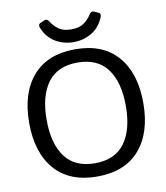

<svg xmlns="http://www.w3.org/2000/svg" viewBox="-98 -989 939 1084"><g transform="rotate(-10 372.0 -447.0)"><path d="M199.2 -865.7Q189.5 -887.7 205.6 -895L229.5 -905.8Q245.6 -912.6 255.9 -895.5Q272.5 -868.2 299.3 -848.6Q326.2 -829.1 372.1 -829.1Q418 -829.1 444.8 -848.6Q471.7 -868.2 488.3 -895.5Q498.5 -912.6 514.6 -905.8L538.6 -895Q554.7 -887.7 544.9 -865.7Q520.5 -809.1 473.6 -782.5Q426.8 -755.9 372.1 -755.9Q317.4 -755.9 270.5 -782.5Q223.6 -809.1 199.2 -865.7ZM44.9 -350.1Q44.9 -521 129.2 -617.9Q213.4 -714.8 372.1 -714.8Q530.8 -714.8 615 -617.9Q699.2 -521 699.2 -350.1Q699.2 -179.2 615 -82.3Q530.8 14.6 372.1 14.6Q213.4 14.6 129.2 -82.3Q44.9 -179.2 44.9 -350.1ZM145 -350.1Q145 -213.4 201.2 -137.5Q257.3 -61.5 372.1 -61.5Q486.8 -61.5 543 -137.5Q599.1 -213.4 599.1 -350.1Q599.1 -486.8 543 -562.7Q486.8 -638.7 372.1 -638.7Q257.3 -638.7 201.2 -562.7Q145 -486.8 145 -350.1Z"/></g></svg>

Font: Istok
Style: Regular
Weight: 500
Designer: Andrey V. Panov
Foundry: Andrey V. Panov
Version: Version 1.0.3